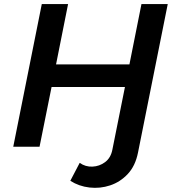

<svg xmlns="http://www.w3.org/2000/svg" viewBox="-20 -720 855 942"><path d="M325 167 371 79Q399 99 433.5 97.5Q468 96 495.5 75.5Q523 55 531 16L593 -293H233L174 0H45L185 -700H314L255 -404H615L674 -700H803L657 29Q644 94 607 133.5Q570 173 520.5 189.5Q471 206 419 200Q367 194 325 167Z"/></svg>

Font: Montserrat SemiBold
Style: Italic
Weight: 600
Italic angle: -11.3°
Designer: Julieta Ulanovsky
Foundry: Julieta Ulanovsky
Version: Version 9.000; ttfautohint (v1.8.4.7-5d5b)